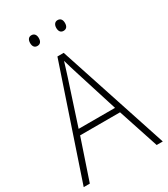

<svg xmlns="http://www.w3.org/2000/svg" viewBox="-216 -990 949 1087"><g transform="rotate(-30 258.5 -446.5)"><path d="M145 -858C145 -837 154 -823 173 -823C193 -823 202 -837 202 -858C202 -878 193 -893 173 -893C154 -893 145 -878 145 -858ZM316 -858C316 -837 325 -823 344 -823C364 -823 373 -837 373 -858C373 -879 364 -893 344 -893C326 -893 316 -878 316 -858ZM477 0H517L282 -715H241L0 0H40L129 -264H390ZM288 -585 378 -300H140L233 -585C242 -614 252 -644 261 -675C270 -642 280 -611 288 -585Z"/></g></svg>

Font: Noto Sans Malayalam SemiCondensed ExtraLight
Style: Regular
Weight: 200
Width: 4
Designer: Jelle Bosma - Monotype Design Team
Foundry: Monotype Imaging Inc.
Version: Version 2.104